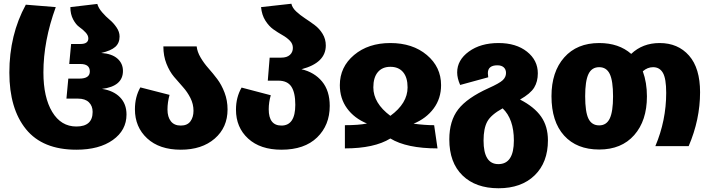

<svg xmlns="http://www.w3.org/2000/svg" viewBox="-20 -781 3791 1026"><path d="M388 19Q208 19 119 -90.5Q30 -200 30 -393Q30 -595 118 -756L278 -743Q212 -562 212 -394Q212 -261 259 -183Q306 -105 388 -105Q475 -105 475 -183Q475 -215 455 -234.5Q435 -254 397 -254H335L345 -361H404Q460 -361 460 -399Q460 -439 410 -439H350L360 -546H410Q452 -546 452 -576Q452 -592 437 -608Q422 -624 404 -636.5Q386 -649 371 -677Q356 -705 356 -743L500 -760Q506 -738 526 -715Q546 -692 566 -675.5Q586 -659 602.5 -635Q619 -611 619 -586Q619 -551 596 -530.5Q573 -510 521 -498Q578 -494 607.5 -468Q637 -442 637 -402Q637 -320 525 -306Q586 -297 621 -261.5Q656 -226 656 -169Q656 -85 583 -33Q510 19 388 19Z M1031 -533Q1034 -504 1052 -473.5Q1070 -443 1094 -416Q1118 -389 1141 -358.5Q1164 -328 1180 -286Q1196 -244 1196 -196Q1196 -100 1127.5 -40.5Q1059 19 946 19Q832 19 766.5 -41.5Q701 -102 701 -197Q701 -263 730 -314L886 -274Q875 -234 875 -196Q875 -156 893 -133Q911 -110 946 -110Q981 -110 997.5 -132.5Q1014 -155 1014 -189Q1014 -225 997.5 -257.5Q981 -290 957.5 -316Q934 -342 910 -370.5Q886 -399 869.5 -440.5Q853 -482 853 -533Z M1591 -411Q1660 -395 1701 -345.5Q1742 -296 1742 -215Q1742 -112 1674.5 -46.5Q1607 19 1484 19Q1371 19 1306 -40.5Q1241 -100 1241 -195Q1241 -261 1271 -313L1427 -272Q1416 -235 1416 -197Q1416 -110 1484 -110Q1558 -110 1558 -221Q1558 -286 1537 -318Q1516 -350 1467 -350H1411L1421 -473H1483Q1513 -473 1529 -487.5Q1545 -502 1545 -525Q1545 -547 1529 -563.5Q1513 -580 1489 -593.5Q1465 -607 1441 -624Q1417 -641 1398 -671Q1379 -701 1375 -743L1537 -761Q1542 -739 1563 -719.5Q1584 -700 1610 -683Q1636 -666 1661.5 -647Q1687 -628 1704 -600Q1721 -572 1721 -538Q1721 -445 1591 -411Z M1796 -326Q1796 -423 1872 -487Q1948 -551 2066 -551Q2185 -551 2261 -487Q2337 -423 2337 -326Q2337 -255 2297.5 -201.5Q2258 -148 2190 -120Q2251 -112 2300 -112L2318 12Q2153 12 2066 -41Q1980 12 1823 12V-112Q1897 -112 1941 -121Q1873 -149 1834.5 -202Q1796 -255 1796 -326ZM1975 -314Q1975 -230 2066 -162Q2158 -229 2158 -314Q2158 -367 2134 -395.5Q2110 -424 2066 -424Q2023 -424 1999 -395.5Q1975 -367 1975 -314Z M2759 -249Q2835 -210 2871.5 -158Q2908 -106 2908 -31Q2908 87 2837 156Q2766 225 2644 225Q2522 225 2451.5 156.5Q2381 88 2381 -36Q2381 -135 2428.5 -196.5Q2476 -258 2591 -310Q2649 -336 2666.5 -352.5Q2684 -369 2684 -391Q2684 -410 2672 -421Q2660 -432 2638 -432Q2587 -432 2587 -390Q2587 -382 2589 -368L2439 -327Q2423 -363 2423 -394Q2423 -460 2485.5 -505.5Q2548 -551 2644 -551Q2738 -551 2796 -505Q2854 -459 2854 -389Q2854 -345 2834.5 -313Q2815 -281 2759 -249ZM2643 96Q2726 96 2726 -30Q2726 -145 2666 -202Q2604 -168 2584 -131.5Q2564 -95 2564 -30Q2564 96 2643 96Z M3505 -551Q3603 -551 3662 -484Q3721 -417 3721 -288Q3721 -142 3660 0H3482Q3540 -137 3540 -285Q3540 -361 3522.5 -391.5Q3505 -422 3470 -422Q3440 -422 3415 -400Q3437 -340 3437 -266Q3437 -136 3369 -59Q3301 18 3182 18Q3062 18 2994.5 -56.5Q2927 -131 2927 -267Q2927 -397 2995 -474Q3063 -551 3182 -551Q3287 -551 3353 -493Q3414 -551 3505 -551ZM3182 -111Q3221 -111 3238.5 -148Q3256 -185 3256 -266Q3256 -349 3238.5 -385.5Q3221 -422 3182 -422Q3142 -422 3124.5 -385Q3107 -348 3107 -267Q3107 -183 3124.5 -147Q3142 -111 3182 -111Z"/></svg>

Font: FiraGO ExtraBold
Style: Regular
Weight: 800
Designer: bBox Type
Foundry: bBox Type GmbH
Version: Version 1.001;PS 001.001;hotconv 1.0.88;makeotf.lib2.5.64775